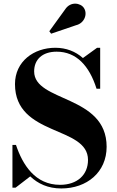

<svg xmlns="http://www.w3.org/2000/svg" viewBox="-20 -1023 645 1057"><path d="M398 -884C445.5 -895 463.5 -947 442 -979C424 -1007 368 -1017.5 338 -970.5L251.5 -851L261.5 -837.5ZM66 10 146.5 -52C189 -11.5 244.5 14.5 317.5 14.5C458.5 14.5 567 -75 567 -215C567 -502.5 168 -459.5 168 -630C168 -695 212.5 -738.5 292 -738.5C400 -738.5 471.5 -661.5 511.5 -534.5H531.5V-760H514.5L436.5 -703.5C395.5 -740 344 -760 284.5 -760C166.5 -760 62.5 -685 62.5 -560C62.5 -270 464.5 -332.5 464.5 -142.5C464.5 -60 405 -5.5 310.5 -5.5C173.5 -5.5 104.5 -116 68 -225H48.5V10Z"/></svg>

Font: Bodoni* 11pt
Style: Bold
Weight: 700
Version: Version 2.3